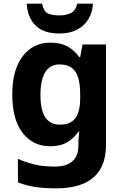

<svg xmlns="http://www.w3.org/2000/svg" viewBox="-20 -789 672 1049"><path d="M255 -556Q312 -556 350 -534.5Q388 -513 413 -477H418L431 -546H559V4Q559 81 529 133.5Q499 186 438.5 213Q378 240 285 240Q222 240 172 232.5Q122 225 78 207V79Q123 99 170.5 110Q218 121 280 121Q343 121 375.5 92Q408 63 408 12V-3Q408 -15 409.5 -35Q411 -55 413 -70H408Q385 -34 347.5 -12Q310 10 254 10Q160 10 103.5 -63Q47 -136 47 -272Q47 -408 104 -482Q161 -556 255 -556ZM304 -437Q271 -437 247.5 -418Q224 -399 212.5 -362Q201 -325 201 -270Q201 -188 227.5 -148Q254 -108 307 -108Q337 -108 358 -117Q379 -126 392 -143.5Q405 -161 411.5 -188Q418 -215 418 -252V-274Q418 -329 407 -365Q396 -401 371 -419Q346 -437 304 -437ZM488 -769Q485 -720 462.5 -683.5Q440 -647 400.5 -626.5Q361 -606 305 -606Q218 -606 174 -650Q130 -694 126 -769H210Q219 -727 241 -716Q263 -705 306 -705Q341 -705 367 -717.5Q393 -730 402 -769Z"/></svg>

Font: Noto Sans Lao Looped
Style: Bold
Weight: 700
Designer: Mark Frömberg, Ben Mitchell
Foundry: The Fontpad Ltd
Version: Version 1.001